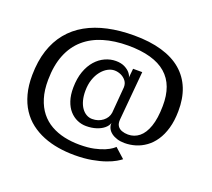

<svg xmlns="http://www.w3.org/2000/svg" viewBox="-117 -828 1096 991"><g transform="rotate(20 431.0 -333.0)"><path d="M380.8 10.3Q433.7 10.3 475.6 2.7Q517.5 -4.9 548 -15.7Q578.6 -26.4 597.9 -37.8Q617.2 -49.1 625 -55.8L571.2 -104.1Q568.7 -100.8 556.7 -91.9Q544.7 -83 522.1 -73.2Q499.5 -63.4 466.1 -56.2Q432.8 -49.1 386.9 -49.1Q343 -49.1 302.9 -57.9Q262.8 -66.8 229.3 -85.7Q195.8 -104.6 171.5 -135.1Q147.2 -165.6 133.8 -208.8Q120.4 -252 121.1 -308.8Q121.9 -388.9 145.3 -446.7Q168.6 -504.6 211.7 -542.2Q254.7 -579.8 314.9 -597.9Q375.1 -616.1 449.9 -616.1Q520.5 -616.1 572.6 -601.3Q624.6 -586.6 658.5 -557.2Q692.4 -527.8 708.3 -484.5Q724.3 -441.2 723.4 -383.4Q722.6 -315.2 707.2 -270.9Q691.8 -226.6 665.3 -205.3Q638.9 -184 604.6 -184Q586 -184 570.3 -189.7Q554.6 -195.4 546.3 -208.3Q538.1 -221.2 539.9 -243.1L564 -512H513.7L508.6 -461.3Q508 -471.6 497.4 -485.3Q486.8 -499 466.6 -509.4Q446.3 -519.7 417.3 -519.7Q387.6 -519.7 358.9 -506.8Q330.2 -493.9 307.4 -468.3Q284.6 -442.6 270.9 -404.5Q257.3 -366.4 256.7 -315.9Q256.2 -274.7 266.6 -243.7Q276.9 -212.7 295.2 -192.3Q313.5 -171.9 337 -161.5Q360.5 -151.1 386.1 -151.1Q416.7 -151.1 441.6 -159.1Q466.6 -167.1 482.9 -180.7Q499.3 -194.2 504.5 -211.3Q503.1 -196 509.6 -182.2Q516.2 -168.4 529.9 -158.1Q543.5 -147.9 562 -142.2Q580.4 -136.6 602.7 -136.6Q633 -136.6 662.5 -145.4Q691.9 -154.3 717.9 -173Q743.9 -191.6 763.8 -221.1Q783.8 -250.6 795.6 -291.5Q807.5 -332.4 808.1 -385.9Q809.1 -455.2 787.7 -508.9Q766.2 -562.6 722.9 -599.9Q679.5 -637.2 613.6 -656.4Q547.8 -675.7 460.3 -675.7Q382.6 -675.7 317.2 -661.4Q251.8 -647.2 199.8 -618Q147.9 -588.8 111.6 -544.4Q75.3 -500 55.8 -440.1Q36.4 -380.2 35.5 -304.3Q34.9 -246.6 47.3 -200.7Q59.6 -154.8 82.6 -119.8Q105.6 -84.7 137.6 -60.1Q169.6 -35.5 208.2 -19.9Q246.8 -4.3 290.7 3Q334.5 10.3 380.8 10.3ZM403.1 -196.2Q386.1 -196.2 370.9 -204.9Q355.7 -213.6 344.5 -229.8Q333.2 -246 327 -269.2Q320.8 -292.4 321 -321.3Q321.2 -355.8 330.6 -383.6Q340 -411.4 355.7 -431.1Q371.4 -450.8 390.1 -461.1Q408.9 -471.4 427.2 -471.4Q445.3 -471.4 462.7 -463.6Q480.1 -455.7 491.2 -441.1Q502.3 -426.5 501.7 -405.8L489.9 -262.2Q485.8 -234 461.5 -215.1Q437.3 -196.2 403.1 -196.2Z"/></g></svg>

Font: Anybody Thin
Style: Regular
Weight: 100
Designer: Tyler Finck
Foundry: Etcetera Type Company
Version: Version 1.114;gftools[0.9.25]